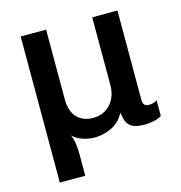

<svg xmlns="http://www.w3.org/2000/svg" viewBox="-101 -602 802 853"><g transform="rotate(-15 300.0 -175.0)"><path d="M70 161V-511H187V-193Q187 -135 214.5 -106.5Q242 -78 289 -78Q321 -78 346 -93.5Q371 -109 385 -136.5Q399 -164 399 -198V-511H515V-100Q515 -84 522 -77Q529 -70 542 -70Q551 -70 560.5 -72Q570 -74 580 -81V-9Q567 0 545.5 5Q524 10 502 10Q465 10 446 0Q427 -10 420 -28Q413 -46 410 -69Q388 -28 350 -10Q312 8 271 8Q246 8 218.5 -1Q191 -10 171 -29Q179 -16 183 8.5Q187 33 187 61V161Z"/></g></svg>

Font: Chivo Mono Medium
Style: Regular
Weight: 500
Monospace: yes
Designer: Hector Gatti
Foundry: Omnibus-Type
Version: Version 1.008